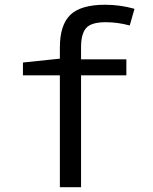

<svg xmlns="http://www.w3.org/2000/svg" viewBox="-20 -785 640 805"><path d="M509.8 -469.2H319.8V0H231V-469.2H76.2V-522.9L231 -539.1V-585.9Q231 -680.2 274.9 -722.7Q318.8 -765.1 420.9 -765.1Q483.9 -765.1 543.9 -748L523.9 -678.2Q473.1 -691.9 422.9 -691.9Q362.8 -691.9 341.3 -667.5Q319.8 -643.1 319.8 -586.9V-536.1H509.8Z"/></svg>

Font: Droid Sans Mono
Style: Regular
Weight: 400
Monospace: yes
Foundry: Ascender Corporation
Version: Version 1.00 build 112